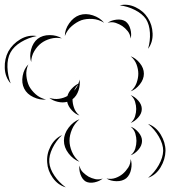

<svg xmlns="http://www.w3.org/2000/svg" viewBox="-76 -783 732 826"><path d="M439 -760Q473 -768 507 -752Q541 -736 560 -706Q579 -677 580.5 -639Q582 -601 561 -573Q571 -607 569 -642Q567 -677 552 -701Q536 -724 504.5 -740Q473 -756 439 -760ZM203 -628Q203 -656 221.5 -682.5Q240 -709 266 -718Q293 -727 323.5 -717Q354 -707 372 -685Q348 -700 321.5 -701.5Q295 -703 274 -696Q253 -688 233 -671Q213 -654 203 -628ZM387 -685Q403 -696 425.5 -698.5Q448 -701 464 -691Q479 -680 485 -657.5Q491 -635 486 -617Q484 -636 473.5 -649Q463 -662 450 -671Q438 -679 422 -684.5Q406 -690 387 -685ZM58 -516Q50 -541 58 -570.5Q66 -600 86 -616Q107 -632 137.5 -632Q168 -632 190 -618Q165 -623 141.5 -616.5Q118 -610 101 -597Q84 -584 71.5 -563Q59 -542 58 -516ZM-30 -424Q-54 -451 -55.5 -490.5Q-57 -530 -40 -562Q-22 -594 11.5 -614Q45 -634 82 -628Q46 -621 14.5 -602Q-17 -583 -31 -557Q-45 -531 -44 -494.5Q-43 -458 -30 -424ZM486 -541Q508 -533 525.5 -511.5Q543 -490 543 -466Q543 -442 525.5 -420Q508 -398 486 -390Q504 -405 511.5 -426Q519 -447 519 -466Q519 -485 511.5 -505.5Q504 -526 486 -541ZM122 -355Q96 -352 68 -365Q40 -378 28 -402Q16 -426 21.5 -456.5Q27 -487 46 -506Q35 -482 37.5 -457Q40 -432 49 -413Q59 -394 77.5 -377.5Q96 -361 122 -355ZM266 -286Q248 -292 232.5 -309Q217 -326 213 -345Q194 -340 172.5 -345Q151 -350 136 -362Q158 -355 178 -358Q198 -361 214 -370Q219 -387 232.5 -401.5Q246 -416 261 -423Q265 -432 266 -441Q270 -419 262 -394.5Q254 -370 236 -356V-355Q236 -338 242.5 -319Q249 -300 266 -286ZM260 -419Q249 -408 243 -393Q254 -405 260 -419ZM486 -374Q504 -367 519 -350Q534 -333 534 -314Q534 -295 519 -278Q504 -261 486 -254Q500 -266 505 -282.5Q510 -299 510 -314Q510 -329 505 -345.5Q500 -362 486 -374ZM266 -87Q239 -97 219 -123Q199 -149 199 -178Q199 -207 219 -233.5Q239 -260 266 -270Q244 -251 233.5 -226Q223 -201 223 -178Q223 -155 233.5 -130Q244 -105 266 -87ZM561 -250Q595 -238 615.5 -204Q636 -170 636 -134Q635 -97 615 -63.5Q595 -30 561 -18Q589 -41 607 -73Q625 -105 626 -134Q626 -163 607.5 -195Q589 -227 561 -250ZM486 -238Q504 -232 519.5 -214Q535 -196 535 -177Q535 -157 519.5 -139Q504 -121 486 -115Q501 -127 506 -144Q511 -161 511 -177Q511 -192 506 -209Q501 -226 486 -238ZM207 23Q173 13 151 -18Q129 -49 127 -84Q124 -120 141.5 -153.5Q159 -187 191 -202Q165 -177 149.5 -145Q134 -113 136 -85Q138 -57 158 -27.5Q178 2 207 23ZM486 -99Q493 -79 488 -54.5Q483 -30 467 -16Q450 -3 425 -3.5Q400 -4 382 -15Q403 -11 421 -17.5Q439 -24 452 -35Q465 -46 475.5 -62Q486 -78 486 -99ZM366 -15Q352 -3 330.5 1.5Q309 6 293 -2Q278 -11 270.5 -32Q263 -53 266 -71Q269 -53 281 -41.5Q293 -30 305 -23Q318 -16 333.5 -12.5Q349 -9 366 -15Z"/></svg>

Font: Rubik Puddles
Style: Regular
Weight: 400
Designer: Hubert and Fischer, NaN
Foundry: Hubert and Fischer, NaN
Version: Version 2.200